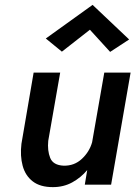

<svg xmlns="http://www.w3.org/2000/svg" viewBox="-20 -758 568 788"><path d="M178 -180 227 -460H118L68 -168Q62 -118 73 -77.5Q84 -37 114.5 -13.5Q145 10 197 10Q241 10 276.5 -9.5Q312 -29 338 -60L328 0H436L516 -460H408L358 -174Q347 -135 316 -106Q285 -77 241 -78Q198 -80 186 -110Q174 -140 178 -180ZM349 -636 432 -545 510 -596 360 -738 168 -600 234 -546Z"/></svg>

Font: Jost* 500 Medium Italic
Style: Italic
Weight: 500
Italic angle: -10°
Version: Version 3.200; ttfautohint (v0.97) -l 8 -r 50 -G 200 -x 14 -